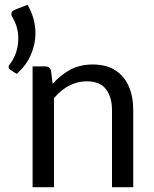

<svg xmlns="http://www.w3.org/2000/svg" viewBox="-20 -784 644 804"><path d="M538 0H449V-322.5Q449 -377 424 -410.2Q399 -443.5 343 -443.5Q266.5 -443.5 206 -373V0H116.5V-506H170Q189 -506 193.5 -488L200.5 -433Q233 -469.5 274 -492Q315.5 -514 368.5 -514Q424.5 -514 462.2 -490Q500 -466 519 -423Q538 -380 538 -322.5ZM50 -474.5 23 -492Q16 -497 16 -503.5Q16 -510 21 -515Q36.5 -534 46.5 -562Q56.5 -590 56.5 -623Q56.5 -671.5 32 -711.5Q27.5 -719 27.5 -725Q27.5 -736.5 40.5 -742.5L95.5 -764Q128.5 -706 128.5 -645Q128.5 -599.5 109.5 -555Q90.5 -510.5 50 -474.5Z"/></svg>

Font: Verano Sans
Style: Regular
Weight: 400
Designer: Lukasz Dziedzic with Adam Twardoch and Botio Nikoltchev
Foundry: tyPoland Lukasz Dziedzic
Version: Version 3.001;December 28, 2019;FontCreator 12.0.0.2547 64-b